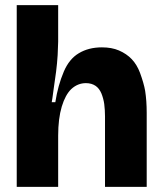

<svg xmlns="http://www.w3.org/2000/svg" viewBox="-20 -726 628 746"><path d="M45 0V-297V-706H206V-564Q206 -552 204 -512Q202 -480 198 -448Q195 -426 189 -384Q182 -331 181 -329H195Q205 -394 228 -448Q249 -497 286 -519Q324 -542 376 -542Q414 -542 442 -530Q472 -517 492 -496Q512 -475 524 -443Q539 -402 544 -373Q550 -334 550 -288V0H388V-274Q388 -298 385 -322Q382 -343 374 -363Q366 -382 352 -392Q336 -403 314 -403Q282 -403 257 -380Q234 -358 220 -312Q206 -265 206 -199V0Z"/></svg>

Font: Bricolage Grotesque 36pt ExtraBold
Style: Regular
Weight: 800
Designer: Mathieu Triay
Foundry: Atelier Triay
Version: Version 1.000;gftools[0.9.30]